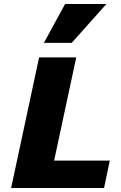

<svg xmlns="http://www.w3.org/2000/svg" viewBox="-20 -947 611 967"><path d="M36 0 177 -658H364L223 0ZM95 0 124 -138H533L504 0ZM201 -731 308 -927H516L341 -731Z"/></svg>

Font: Ysabeau Black
Style: Italic
Weight: 900
Italic angle: -12°
Version: Version 2.000;gftools[0.9.27.dev2+g8671c4b]